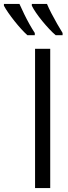

<svg xmlns="http://www.w3.org/2000/svg" viewBox="-106 -964 350 984"><path d="M73.7 0V-713.9H151.4V0ZM134.8 -943.8Q142.6 -924.8 156.7 -897.2Q170.9 -869.6 186.8 -842Q202.6 -814.5 214.8 -794.9V-783.7H179.2Q164.6 -795.9 146.5 -815.2Q128.4 -834.5 110.6 -856.2Q92.8 -877.9 78.6 -898.7Q64.5 -919.4 57.1 -934.6V-943.8ZM-6.3 -943.8Q5.4 -917.5 18.3 -891.1Q31.2 -864.7 44.9 -840.3Q58.6 -815.9 72.3 -794.9V-783.7H34.2Q20 -796.4 2.7 -815.4Q-14.6 -834.5 -31.7 -856Q-48.8 -877.4 -63.2 -898.2Q-77.6 -918.9 -85.9 -934.6V-943.8Z"/></svg>

Font: Open Sans Condensed
Style: Regular
Weight: 400
Width: 3
Designer: Monotype Design Team
Foundry: Monotype Imaging Inc.
Version: Version 3.000